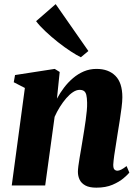

<svg xmlns="http://www.w3.org/2000/svg" viewBox="-20 -876 652 907"><path d="M249 -410Q263.5 -437 282.5 -462Q301.5 -487 325 -507Q348.5 -527 376.2 -538.8Q404 -550.5 436 -550.5Q492.5 -550.5 525.2 -517.8Q558 -485 558 -416.5Q558 -397 554.2 -367.2Q550.5 -337.5 545.5 -305.8Q540.5 -274 536 -247Q532.5 -222 527.8 -194.2Q523 -166.5 519.5 -141Q516 -115.5 515 -98Q515 -80 521 -74.8Q527 -69.5 533.5 -69.5Q542 -69.5 552.2 -74.5Q562.5 -79.5 578 -91.5L591 -60.5Q583.5 -51 563.5 -34Q543.5 -17 511.5 -3.2Q479.5 10.5 435 10.5Q402 10.5 383 0Q364 -10.5 356 -27.5Q348 -44.5 348 -64.5Q348 -74.5 350.2 -91.8Q352.5 -109 356 -130.2Q359.5 -151.5 363.5 -174Q367.5 -196.5 370.5 -216.5Q374 -238 377.8 -261.5Q381.5 -285 384.8 -308.2Q388 -331.5 390 -352.8Q392 -374 391.5 -391Q391 -414.5 387.8 -427.5Q384.5 -440.5 376.8 -446Q369 -451.5 356 -451.5Q341 -451.5 324.8 -440.8Q308.5 -430 292.8 -411.8Q277 -393.5 262.8 -370.8Q248.5 -348 238 -324L193.5 0H35.5L97.5 -460.5L45 -487.5L51 -521.5L238.5 -550.5L262 -536ZM362 -605.5Q344 -614 314.8 -633Q285.5 -652 253.5 -677.2Q221.5 -702.5 193.8 -728.8Q166 -755 150.5 -776L243 -856.5L397.5 -635Z"/></svg>

Font: Merriweather 60pt Black
Style: Italic
Weight: 900
Italic angle: -7.8°
Version: Version 2.101